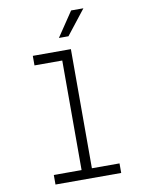

<svg xmlns="http://www.w3.org/2000/svg" viewBox="-113 -1171 926 1246"><g transform="rotate(-10 350.0 -547.5)"><path d="M149 -848H400V-63H582V0H149V-63H332V-785H149ZM336 -933 445 -1095H526L399 -933Z"/></g></svg>

Font: Martian Mono ExtraLight
Style: Regular
Weight: 200
Monospace: yes
Designer: Roman Shamin
Foundry: Evil Martians
Version: Version 1.000; ttfautohint (v1.8.4.7-5d5b)